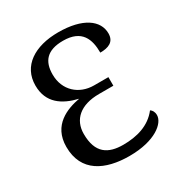

<svg xmlns="http://www.w3.org/2000/svg" viewBox="-171 -850 936 988"><g transform="rotate(-30 296.5 -356.5)"><path d="M315 11C468 11 542 -53 542 -101C542 -120 534 -133 523 -140C474 -76 397 -55 316 -55C227 -55 167 -90 167 -205C167 -289 226 -344 338 -344H423V-395H338C250 -395 181 -455 181 -550C181 -628 218 -674 314 -674C426 -674 450 -604 450 -525C498 -525 536 -539 536 -590C536 -667 460 -724 314 -724C174 -724 76 -661 76 -545C76 -441 148 -395 237 -374C161 -360 56 -322 56 -192C56 -43 172 11 315 11Z"/></g></svg>

Font: Noto Serif Thai
Style: Regular
Weight: 400
Designer: Monotype Design Team
Foundry: Monotype Imaging Inc.
Version: Version 1.901